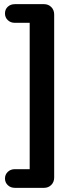

<svg xmlns="http://www.w3.org/2000/svg" viewBox="-20 -725 388 925"><path d="M52 180Q31 180 17.5 167Q4 154 4 135Q4 116 17.5 103Q31 90 52 90H123V-615H52Q31 -615 17.5 -628Q4 -641 4 -660Q4 -680 17.5 -692.5Q31 -705 52 -705H192Q213 -705 227 -691Q241 -677 241 -655V130Q241 152 227 166Q213 180 192 180Z"/></svg>

Font: Chiron GoRound TC M
Style: Regular
Weight: 500
Designer: Ryoko NISHIZUKA 西塚涼子 (kana, bopomofo & ideographs); Paul D. Hunt (Latin, Greek & Cyrillic); Sandoll Communications 산돌커뮤니
Foundry: Adobe
Version: Version 1.000;hotconv 1.1.1;makeotfexe 2.6.0